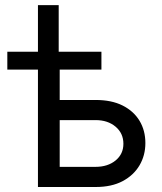

<svg xmlns="http://www.w3.org/2000/svg" viewBox="-20 -748 650 768"><path d="M9.3 -469.7V-541H385.7V-469.7ZM131.8 -541V-727.5H214.8V-541ZM205.6 -348.1H362.8Q426.3 -348.1 470.5 -325.9Q514.6 -303.7 538.1 -264.9Q561.5 -226.1 561.5 -175.8Q561.5 -126.5 538.1 -86.7Q514.6 -46.9 470.5 -23.4Q426.3 0 362.8 0H131.8V-541H218.8V-80.6H362.3Q411.1 -80.6 442.4 -106.2Q473.6 -131.8 473.6 -172.9Q473.6 -214.8 442.4 -241.2Q411.1 -267.6 362.3 -267.6H205.6Z"/></svg>

Font: Inter 17pt
Style: Regular
Weight: 400
Version: Version 4.001;git-66647c0bb